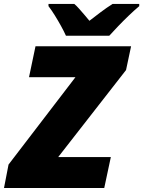

<svg xmlns="http://www.w3.org/2000/svg" viewBox="-65 -947 721 967"><path d="M-44.9 0 -22 -118.2 314.9 -558.1H81.1L113.8 -713.9H595.2L569.8 -594.2L228 -155.8H493.2L460 0ZM267.1 -767.1Q257.3 -789.1 242.2 -816.4Q227.1 -843.8 210.7 -870.1Q194.3 -896.5 179.2 -916V-927.2H309.1Q320.3 -918 334.5 -901.9Q348.6 -885.7 362.5 -869.6Q376.5 -853.5 385.3 -842.3Q413.1 -863.8 442.1 -885.7Q471.2 -907.7 502 -927.2H636.2V-916Q611.3 -895 583.5 -868.4Q555.7 -841.8 530.3 -815.2Q504.9 -788.6 485.4 -767.1Z"/></svg>

Font: Open Sans ExtraBold
Style: Italic
Weight: 800
Italic angle: -12°
Designer: Monotype Design Team
Foundry: Monotype Imaging Inc.
Version: Version 3.000; ttfautohint (v1.8.4)